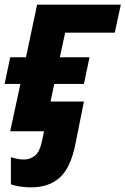

<svg xmlns="http://www.w3.org/2000/svg" viewBox="-26 -566 541 828"><path d="M-6 -204 18 -319H86L134 -546H495L469 -425H255L232 -319H360L336 -204H208L192 -128H336L298 61Q278 158 231.5 200Q185 242 107 242Q84 242 60.5 238.5Q37 235 21 229V112Q34 116 48.5 119Q63 122 77 122Q104 122 125 105Q146 88 156 39L164 0H18L62 -204Z"/></svg>

Font: BC Sans
Style: Bold Italic
Weight: 700
Italic angle: -12°
Designer: Monotype Design Team
Province of B.C.
Foundry: Monotype Imaging Inc.
Version: Version 2.000;GOOG;noto-source:20170915:90ef993387c0